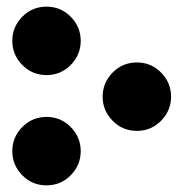

<svg xmlns="http://www.w3.org/2000/svg" viewBox="-20 -538 552 578"><path d="M495 -247Q495 -205 465 -174.5Q435 -144 392 -144Q349 -144 319 -174.5Q289 -205 289 -247Q289 -289 319 -319.5Q349 -350 392 -350Q435 -350 465 -319.5Q495 -289 495 -247ZM223 -415Q223 -373 193 -342.5Q163 -312 120 -312Q77 -312 47 -342.5Q17 -373 17 -415Q17 -457 47 -487.5Q77 -518 120 -518Q163 -518 193 -487.5Q223 -457 223 -415ZM223 -83Q223 -41 193 -10.5Q163 20 120 20Q77 20 47 -10.5Q17 -41 17 -83Q17 -125 47 -155.5Q77 -186 120 -186Q163 -186 193 -155.5Q223 -125 223 -83Z"/></svg>

Font: FiraGO Heavy
Style: Regular
Weight: 900
Designer: bBox Type
Foundry: bBox Type GmbH
Version: Version 1.001